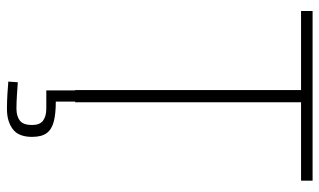

<svg xmlns="http://www.w3.org/2000/svg" viewBox="-208 -532 941 566"><g transform="rotate(90 263.0 -249.5)"><path d="M246 0V-666H13V-700H513V-666H282V0ZM302 201Q278 201 255.5 199.5Q233 198 221 197L223 169Q237 170 259.5 171.5Q282 173 301 173Q323 173 336 163Q349 153 349 127Q349 104 336 94.5Q323 85 301 85H247V-1H280V57Q316 57 339 63Q362 69 373 84Q384 99 384 127Q384 167 361 184Q338 201 302 201Z"/></g></svg>

Font: Cairo Play ExtraLight
Style: Regular
Weight: 250
Version: Version 3.119